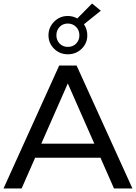

<svg xmlns="http://www.w3.org/2000/svg" viewBox="-21 -1073 774 1093"><path d="M365 -764Q319 -764 287 -795.5Q255 -827 255 -872Q255 -917 287 -949.5Q319 -982 365 -982Q394 -982 419 -968L503 -1053L553 -1012L457 -935Q476 -906 476 -872Q476 -827 444 -795.5Q412 -764 365 -764ZM300 -872Q300 -844 318.5 -825Q337 -806 365 -806Q394 -806 412.5 -825Q431 -844 431 -872Q431 -901 412 -920Q393 -939 365 -939Q337 -939 318.5 -920Q300 -901 300 -872ZM733 0H628L551 -175H179L102 0H-1L316 -700H415ZM365 -598 214 -255H516Z"/></svg>

Font: false
Style: Regular
Weight: 500
Designer: Julieta Ulanovsky
Foundry: Julieta Ulanovsky
Version: Version 7.222;hotconv 1.0.109;makeotfexe 2.5.65596